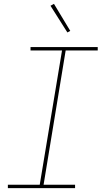

<svg xmlns="http://www.w3.org/2000/svg" viewBox="-20 -980 540 1000"><path d="M21 0V-18H187L303 -717H139V-735H489V-717H322L207 -18H371V0ZM331 -811 243 -950 261 -960 346 -819Z"/></svg>

Font: Iosevka Slab Thin
Style: Italic
Weight: 100
Italic angle: -9°
Monospace: yes
Designer: Belleve Invis
Foundry: Belleve Invis
Version: Version 11.1.1; ttfautohint (v1.8.3)